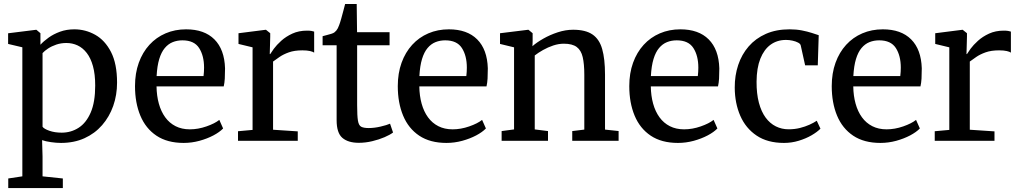

<svg xmlns="http://www.w3.org/2000/svg" viewBox="-20 -720 5214 982"><path d="M22.2 242V192.8L94.3 181.9V-478.1L21.5 -495.3V-549.8L164.2 -567.6H166.2L186.8 -550.1V-491.2Q203.1 -509.2 228.4 -527.4Q253.6 -545.6 286.9 -557.8Q320.2 -570 360.3 -570Q416.9 -570 466.9 -542.1Q516.9 -514.1 547.8 -454.1Q578.7 -394 578.7 -297.4Q578.7 -234.1 559.1 -178.3Q539.4 -122.5 502.2 -79.8Q465 -37.1 411.9 -13Q358.8 11 291.8 11Q267.7 11 240.3 7Q212.8 3.1 195.3 -3.3L197.6 80.6V181.9L301.4 192.8V242ZM295.5 -41.5Q343.3 -41.5 382.1 -66.5Q421 -91.4 443.9 -144.5Q466.9 -197.6 466.9 -282.6Q466.9 -340.2 455.5 -381.5Q444.1 -422.8 423.7 -449.1Q403.3 -475.4 376.7 -487.8Q350.1 -500.1 319.8 -500.1Q292 -500.1 268.1 -492Q244.2 -483.9 226 -471.9Q207.8 -459.9 197.6 -448.4V-71.7Q205 -60.9 232.4 -51.2Q259.8 -41.5 295.5 -41.5Z M919.4 11Q835.7 11 780.3 -26Q725 -63 697.8 -128.6Q670.5 -194.2 670.5 -279.4Q670.5 -345.4 689.8 -398.9Q709.1 -452.4 744.1 -490.7Q779 -528.9 826.8 -549.4Q874.7 -570 931.7 -570Q1025.2 -570 1076.6 -518.6Q1128 -467.1 1131 -370.6Q1131 -340.5 1129.7 -318Q1128.3 -295.5 1124.3 -278.2H780.6Q781.3 -230 792.5 -189.7Q803.7 -149.4 825.1 -120Q846.5 -90.6 878 -74.6Q909.6 -58.5 950.9 -58.5Q993 -58.5 1036 -73.5Q1078.9 -88.5 1101.7 -106.8L1121.2 -63Q1103.3 -44.4 1071.6 -27.5Q1039.8 -10.7 1000.2 0.2Q960.5 11 919.4 11ZM781 -330.9H1021Q1022.2 -339.6 1023 -352.1Q1023.7 -364.7 1023.7 -374.1Q1023.7 -434.9 998.4 -474.3Q973.1 -513.7 913.1 -513.7Q886.3 -513.7 863.4 -504.5Q840.4 -495.3 822.8 -474.3Q805.2 -453.4 794.5 -418.2Q783.8 -383 781 -330.9Z M1197.3 0V-48.8L1271.8 -55.6V-477.9L1199.8 -495.3V-550L1338.1 -567.6H1340.4L1362.1 -550.1V-531.8L1359.7 -443.4H1362.1Q1366.6 -451.4 1380.6 -470.7Q1394.7 -489.9 1418.4 -511.4Q1442 -532.8 1475.1 -548.1Q1508.2 -563.3 1550.2 -563.3Q1564.6 -563.3 1573 -561.8Q1581.5 -560.2 1586.8 -558.4V-450.8Q1581.2 -455.2 1565.9 -458.9Q1550.7 -462.5 1526.7 -462.5Q1486 -462.5 1457.5 -452.3Q1429 -442.1 1409.7 -428.7Q1390.3 -415.3 1376.6 -405.2V-56.5L1502.9 -48.1V0Z M1815 10.4Q1760.7 10.4 1731.2 -14.8Q1701.7 -40 1701.7 -105.3V-488.4H1630V-534.9Q1640 -537.7 1652.1 -540.8Q1664.1 -543.8 1674.6 -547.1Q1685 -550.4 1689.9 -554Q1695.8 -558.5 1699.9 -563.4Q1704 -568.3 1707.5 -574.9Q1711.1 -581.6 1714.5 -591.1Q1719.3 -603.4 1725.3 -624.9Q1731.2 -646.4 1736.8 -667.4Q1742.4 -688.4 1745.2 -699.6H1804.4L1806.2 -555.3H1972.5V-488.4H1806.6V-182.2Q1806.6 -127.7 1810.7 -103Q1814.8 -78.3 1827.6 -71.7Q1840.4 -65.1 1866 -65.1Q1894.5 -65.1 1926.6 -72.6Q1958.7 -80.1 1974.9 -87.4L1990.3 -42.3Q1974.8 -30.4 1946.7 -18.3Q1918.5 -6.2 1884 2.1Q1849.5 10.4 1815 10.4Z M2263.4 11Q2179.7 11 2124.3 -26Q2069 -63 2041.8 -128.6Q2014.5 -194.2 2014.5 -279.4Q2014.5 -345.4 2033.8 -398.9Q2053.1 -452.4 2088.1 -490.7Q2123 -528.9 2170.8 -549.4Q2218.7 -570 2275.7 -570Q2369.2 -570 2420.6 -518.6Q2472 -467.1 2475 -370.6Q2475 -340.5 2473.7 -318Q2472.3 -295.5 2468.3 -278.2H2124.6Q2125.3 -230 2136.5 -189.7Q2147.7 -149.4 2169.1 -120Q2190.5 -90.6 2222 -74.6Q2253.6 -58.5 2294.9 -58.5Q2337 -58.5 2380 -73.5Q2422.9 -88.5 2445.7 -106.8L2465.2 -63Q2447.3 -44.4 2415.6 -27.5Q2383.8 -10.7 2344.2 0.2Q2304.5 11 2263.4 11ZM2125 -330.9H2365Q2366.2 -339.6 2367 -352.1Q2367.7 -364.7 2367.7 -374.1Q2367.7 -434.9 2342.4 -474.3Q2317.1 -513.7 2257.1 -513.7Q2230.3 -513.7 2207.4 -504.5Q2184.4 -495.3 2166.8 -474.3Q2149.2 -453.4 2138.5 -418.2Q2127.8 -383 2125 -330.9Z M2609.2 -58.1V-477.9L2537.4 -495.3V-550L2680.1 -567.6H2683.1L2704.2 -550.1V-508.3L2703.2 -483.7Q2724.9 -503 2759 -522.4Q2793.1 -541.9 2832.9 -554.9Q2872.7 -567.9 2911.5 -567.9Q2974.8 -567.9 3010.1 -543.8Q3045.5 -519.8 3059.9 -469.2Q3074.4 -418.5 3074.4 -338.6V-57.2L3143.9 -49.8V0H2906.8V-49.6L2968.5 -57.2V-338Q2968.5 -392.7 2960.3 -427.8Q2952.2 -462.9 2929.6 -479.7Q2907 -496.5 2863.8 -496.5Q2837.3 -496.5 2809.8 -487.4Q2782.3 -478.2 2757.6 -464.3Q2732.9 -450.4 2715 -436.4V-58.1L2782.8 -49.6V0H2545.6V-49.6Z M3447.4 11Q3363.7 11 3308.3 -26Q3253 -63 3225.8 -128.6Q3198.5 -194.2 3198.5 -279.4Q3198.5 -345.4 3217.8 -398.9Q3237.1 -452.4 3272.1 -490.7Q3307 -528.9 3354.8 -549.4Q3402.7 -570 3459.7 -570Q3553.2 -570 3604.6 -518.6Q3656 -467.1 3659 -370.6Q3659 -340.5 3657.7 -318Q3656.3 -295.5 3652.3 -278.2H3308.6Q3309.3 -230 3320.5 -189.7Q3331.7 -149.4 3353.1 -120Q3374.5 -90.6 3406 -74.6Q3437.6 -58.5 3478.9 -58.5Q3521 -58.5 3564 -73.5Q3606.9 -88.5 3629.7 -106.8L3649.2 -63Q3631.3 -44.4 3599.6 -27.5Q3567.8 -10.7 3528.2 0.2Q3488.5 11 3447.4 11ZM3309 -330.9H3549Q3550.2 -339.6 3551 -352.1Q3551.7 -364.7 3551.7 -374.1Q3551.7 -434.9 3526.4 -474.3Q3501.1 -513.7 3441.1 -513.7Q3414.3 -513.7 3391.4 -504.5Q3368.4 -495.3 3350.8 -474.3Q3333.2 -453.4 3322.5 -418.2Q3311.8 -383 3309 -330.9Z M3989.8 11Q3905.8 11 3850 -26.4Q3794.2 -63.7 3766.2 -127.9Q3738.3 -192 3737.9 -271.9Q3737.6 -333.7 3755.6 -387.6Q3773.6 -441.6 3809.1 -482.6Q3844.6 -523.5 3897.2 -546.8Q3949.7 -570 4018.5 -570Q4052.5 -570 4081.2 -564.4Q4109.8 -558.8 4131.7 -551.7Q4153.6 -544.6 4167.4 -540L4162.6 -385.9H4097.9L4075.4 -487.5Q4073.8 -495.8 4061.9 -502.1Q4050 -508.4 4033.4 -512.1Q4016.8 -515.8 4000.1 -515.8Q3955.1 -515.8 3921.4 -491.6Q3887.8 -467.3 3868.9 -419.9Q3850 -372.5 3849.5 -302.4Q3849.2 -240.7 3861.4 -194.7Q3873.7 -148.7 3895.8 -118.7Q3917.9 -88.7 3948 -73.7Q3978.2 -58.7 4013.3 -58.7Q4043.9 -58.7 4071.1 -65.4Q4098.2 -72.2 4120.2 -82.2Q4142.2 -92.2 4157.4 -102.4L4176.3 -61.9Q4159.6 -44.8 4130.7 -28Q4101.7 -11.2 4065.2 -0.1Q4028.8 11 3989.8 11Z M4482.9 11Q4399.2 11 4343.8 -26Q4288.5 -63 4261.2 -128.6Q4234 -194.2 4234 -279.4Q4234 -345.4 4253.3 -398.9Q4272.6 -452.4 4307.6 -490.7Q4342.5 -528.9 4390.3 -549.4Q4438.2 -570 4495.2 -570Q4588.7 -570 4640.1 -518.6Q4691.5 -467.1 4694.5 -370.6Q4694.5 -340.5 4693.2 -318Q4691.8 -295.5 4687.8 -278.2H4344.1Q4344.8 -230 4356 -189.7Q4367.2 -149.4 4388.6 -120Q4410 -90.6 4441.5 -74.6Q4473.1 -58.5 4514.4 -58.5Q4556.5 -58.5 4599.5 -73.5Q4642.4 -88.5 4665.2 -106.8L4684.7 -63Q4666.8 -44.4 4635.1 -27.5Q4603.3 -10.7 4563.7 0.2Q4524 11 4482.9 11ZM4344.5 -330.9H4584.5Q4585.7 -339.6 4586.5 -352.1Q4587.2 -364.7 4587.2 -374.1Q4587.2 -434.9 4561.9 -474.3Q4536.6 -513.7 4476.6 -513.7Q4449.8 -513.7 4426.9 -504.5Q4403.9 -495.3 4386.3 -474.3Q4368.7 -453.4 4358 -418.2Q4347.3 -383 4344.5 -330.9Z M4760.8 0V-48.8L4835.3 -55.6V-477.9L4763.3 -495.3V-550L4901.6 -567.6H4903.9L4925.6 -550.1V-531.8L4923.2 -443.4H4925.6Q4930.1 -451.4 4944.1 -470.7Q4958.2 -489.9 4981.9 -511.4Q5005.5 -532.8 5038.6 -548.1Q5071.7 -563.3 5113.7 -563.3Q5128.1 -563.3 5136.5 -561.8Q5145 -560.2 5150.3 -558.4V-450.8Q5144.7 -455.2 5129.4 -458.9Q5114.2 -462.5 5090.2 -462.5Q5049.5 -462.5 5021 -452.3Q4992.5 -442.1 4973.2 -428.7Q4953.8 -415.3 4940.1 -405.2V-56.5L5066.4 -48.1V0Z"/></svg>

Font: Merriweather Light
Style: Regular
Weight: 300
Designer: Eben Sorkin
Foundry: Eben Sorkin
Version: Version 2.100